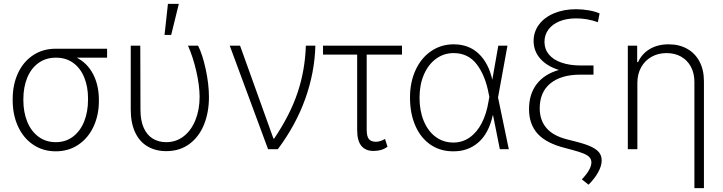

<svg xmlns="http://www.w3.org/2000/svg" viewBox="-20 -764 3700 983"><path d="M265.6 -514.6H528.3V-468.8H373Q427.7 -440.4 457 -383.8Q486.3 -327.1 486.3 -252V-247.1Q486.3 -174.8 459 -116Q431.6 -57.1 381.3 -23.2Q331.1 10.7 265.6 10.7Q200.2 10.7 149.9 -23.2Q99.6 -57.1 72.3 -116.7Q44.9 -176.3 44.9 -251V-256.8Q44.9 -330.6 72 -389.2Q99.1 -447.8 149.2 -481.2Q199.2 -514.6 265.6 -514.6ZM265.6 -36.1Q316.4 -36.1 353.8 -64.5Q391.1 -92.8 410.9 -142.1Q430.7 -191.4 430.7 -253.9V-259.8Q430.7 -319.3 411.6 -366.7Q392.6 -414.1 355.7 -441.4Q318.8 -468.8 266.6 -468.8Q214.4 -468.8 176.5 -441.2Q138.7 -413.6 119.1 -365.2Q99.6 -316.9 99.6 -256.8V-251Q99.6 -189.5 119.6 -140.6Q139.6 -91.8 177.2 -64Q214.8 -36.1 265.6 -36.1Z M698.2 -530.3 699.2 -201.2Q699.2 -146 716.1 -108.9Q732.9 -71.8 762.7 -54Q792.5 -36.1 831.1 -36.1Q881.8 -36.1 920.7 -66.4Q959.5 -96.7 980.7 -149.7Q1002 -202.6 1002 -268.6Q1001.5 -328.6 984.6 -401.1Q967.8 -473.6 942.4 -530.3H994.1Q1017.1 -484.9 1033.4 -408.7Q1049.8 -332.5 1049.8 -266.6Q1049.8 -189.5 1024.7 -126.7Q999.5 -64 950 -27.1Q900.4 9.8 831.1 9.8Q776.9 9.8 735.8 -14.2Q694.8 -38.1 672.1 -85.9Q649.4 -133.8 649.4 -203.1V-530.3ZM839.8 -744.1H895.5L856.4 -585H822.3Z M1156.2 -530.3H1209L1379.9 -54.7H1383.8Q1465.8 -176.3 1503.9 -290.8Q1542 -405.3 1545.9 -530.3H1594.7Q1590.8 -391.6 1542.7 -257.6Q1494.6 -123.5 1402.3 0H1352.5Z M2038.1 -484.4H1857.4V-101.6Q1857.4 -64 1869.4 -51Q1881.3 -38.1 1904.3 -38.1Q1916 -38.1 1928.5 -42.2Q1940.9 -46.4 1951.2 -52.7L1963.9 -12.7Q1946.8 -0.5 1929.2 4.2Q1911.6 8.8 1892.6 8.8Q1851.1 8.8 1829.8 -17.6Q1808.6 -43.9 1808.6 -98.6V-484.4H1633.8V-530.3H2038.1Z M2079.1 -264.6Q2079.1 -343.3 2107.7 -405.3Q2136.2 -467.3 2187.3 -502.2Q2238.3 -537.1 2302.7 -537.1Q2379.9 -537.1 2430.4 -489.5Q2481 -441.9 2500.5 -356L2531.2 -530.3H2578.1L2529.8 -265.1L2585 0H2539.1L2504.4 -173.8H2502.9Q2481.9 -80.1 2428.5 -34.2Q2375 11.7 2299.8 10.7Q2233.4 10.7 2183.3 -23.9Q2133.3 -58.6 2106.2 -121.1Q2079.1 -183.6 2079.1 -264.6ZM2300.8 -34.2Q2347.7 -34.2 2384.8 -60.3Q2421.9 -86.4 2446.5 -134Q2471.2 -181.6 2481.4 -246.1L2485.4 -268.1L2482.4 -282.2Q2465.3 -376 2421.4 -434.1Q2377.4 -492.2 2302.7 -492.2Q2252 -492.2 2212.2 -462.9Q2172.4 -433.6 2150.1 -381.6Q2127.9 -329.6 2127.9 -263.7Q2127.9 -197.3 2149.4 -145Q2170.9 -92.8 2210.2 -63.5Q2249.5 -34.2 2300.8 -34.2Z M2929.7 -669.9Q2881.3 -669.9 2844.7 -655Q2808.1 -640.1 2787.8 -612.8Q2767.6 -585.4 2767.6 -549.8Q2767.6 -512.7 2790 -485.4Q2812.5 -458 2854.7 -443.4Q2897 -428.7 2954.1 -428.7H3018.6V-381.8H2951.2Q2853.5 -381.8 2798.6 -337.6Q2743.7 -293.5 2743.2 -210Q2743.2 -149.4 2776.9 -109.4Q2810.5 -69.3 2881.8 -50.8L2931.6 -38.1Q2979.5 -25.9 3007.6 -12.5Q3035.6 1 3048.1 17.6Q3060.5 34.2 3060.5 57.6Q3060.5 84.5 3043 116.9Q3025.4 149.4 2993.2 181.6L2959 154.3Q3007.8 103 3007.8 67.4Q3007.8 52.2 2998.3 41.5Q2988.8 30.8 2968.3 22.2Q2947.8 13.7 2911.1 3.9L2875 -5.9Q2777.8 -29.8 2733.2 -78.6Q2688.5 -127.4 2688.5 -205.1Q2688.5 -282.2 2727.8 -333.5Q2767.1 -384.8 2841.3 -405.8Q2780.8 -424.8 2746.6 -463.1Q2712.4 -501.5 2711.9 -553.7Q2711.9 -601.1 2739.5 -638.2Q2767.1 -675.3 2816.7 -696Q2866.2 -716.8 2928.7 -716.8Q2961.9 -716.8 2994.1 -711.2Q3026.4 -705.6 3049.8 -695.3L3041 -650.4Q2986.8 -669.9 2929.7 -669.9Z M3243.2 0H3194.3V-530.3H3242.2V-446.3H3247.1Q3265.6 -488.3 3306.4 -512.7Q3347.2 -537.1 3403.3 -537.1Q3457 -537.1 3497.8 -514.4Q3538.6 -491.7 3561.3 -449Q3584 -406.2 3584 -347.7V199.2H3535.2V-344.7Q3535.2 -388.7 3517.3 -422.1Q3499.5 -455.6 3467.3 -473.9Q3435.1 -492.2 3392.6 -492.2Q3349.6 -492.2 3315.7 -473.1Q3281.7 -454.1 3262.5 -419.4Q3243.2 -384.8 3243.2 -339.8Z"/></svg>

Font: Pretendard JP ExtraLight
Style: Regular
Weight: 200
Designer: Base glyphs from Inter by Rasmus Andersson; Hangeul glyphs from Noto Sans CJK(Source Han Sans) by Jang Soo-young and Kan
Foundry: Kil Hyung-jin
Version: Version 1.309